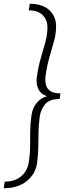

<svg xmlns="http://www.w3.org/2000/svg" viewBox="-37 -750 368 1020"><path d="M-17 250Q58 250 105 212Q152 174 160 116Q166 71 166.5 32Q167 -7 167.5 -46.5Q168 -86 174 -130Q179 -167 202 -195.5Q225 -224 280 -224L284 -254Q248 -254 229.5 -267Q211 -280 206.5 -301.5Q202 -323 205 -347Q213 -404 226.5 -449Q240 -494 250.5 -533.5Q261 -573 261 -611Q261 -662 225 -696Q189 -730 121 -730L116 -695Q164 -695 189.5 -670Q215 -645 215 -604Q215 -567 204.5 -528Q194 -489 180.5 -444Q167 -399 159 -342Q152 -294 175 -264Q198 -234 251 -235L249 -243Q197 -243 166.5 -212.5Q136 -182 130 -135Q124 -91 123.5 -51.5Q123 -12 123 27Q123 66 116 111Q109 158 75.5 186.5Q42 215 -12 215Z"/></svg>

Font: Brygada 1918 Medium
Style: Italic
Weight: 500
Italic angle: -8°
Designer: Mateusz Machalski | Borys Kosmynka | Przemek Hoffer
Foundry: NIEPODLEGLA 2018
Version: Version 3.006